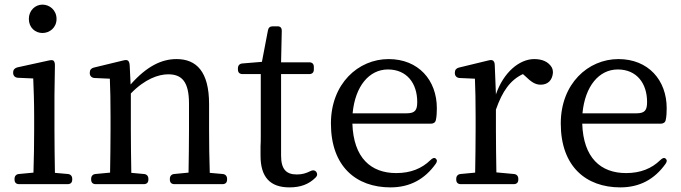

<svg xmlns="http://www.w3.org/2000/svg" viewBox="-20 -791 2952 832"><path d="M43 -16V-13C43 0 50 7 63 7H273C286 7 293 0 293 -13V-16C293 -28 286 -36 274 -37L218 -42C217 -98 216 -176 216 -228V-379L218 -508C218 -518 216 -524 212 -528C208 -531 202 -531 192 -529L55 -499C44 -496 37 -489 37 -477V-475C37 -463 45 -455 57 -454L124 -451C126 -402 128 -351 128 -287V-228C128 -177 127 -98 125 -43L62 -37C50 -36 43 -28 43 -16ZM105 -709C105 -671 133 -648 164 -648C195 -648 225 -671 225 -709C225 -747 195 -771 164 -771C133 -771 105 -746 105 -709Z M375 -16V-13C375 0 382 7 395 7H603C616 7 623 0 623 -13V-16C623 -28 616 -36 604 -37L549 -42C548 -98 547 -176 547 -228V-386C608 -449 667 -469 709 -469C768 -469 799 -437 799 -342V-228C799 -175 798 -98 797 -43L735 -37C723 -36 716 -28 716 -16V-13C716 0 723 7 736 7H944C957 7 964 0 964 -13V-16C964 -28 957 -36 945 -37L889 -42C887 -97 886 -175 886 -228V-340C886 -481 831 -535 745 -535C681 -535 617 -505 546 -425L542 -508C541 -519 539 -524 535 -528C531 -531 525 -532 514 -529L386 -498C375 -495 369 -488 369 -476V-474C369 -462 377 -454 389 -453L456 -450C458 -402 459 -353 459 -287V-228C459 -177 458 -98 457 -43L394 -37C382 -36 375 -28 375 -16Z M1234 21C1282 21 1318 8 1348 -22C1356 -30 1356 -39 1350 -47C1344 -54 1335 -55 1324 -49C1306 -40 1289 -35 1266 -35C1220 -35 1198 -58 1198 -117V-470H1320C1333 -470 1340 -477 1340 -490V-501C1340 -514 1333 -521 1320 -521H1198L1201 -657C1201 -671 1195 -677 1182 -677H1162C1150 -677 1143 -671 1141 -659L1115 -523L1030 -516C1018 -515 1011 -507 1011 -495V-490C1011 -477 1018 -470 1031 -470H1110V-204C1110 -186 1110 -171 1109 -157V-116C1109 -23 1151 21 1234 21Z M1672 21C1757 21 1821 -15 1868 -81C1875 -91 1875 -98 1868 -104C1862 -109 1854 -106 1845 -97C1808 -61 1760 -41 1697 -41C1587 -41 1512 -107 1507 -255H1847C1858 -255 1867 -260 1869 -272C1872 -286 1873 -303 1873 -322C1873 -444 1793 -535 1664 -535C1532 -535 1414 -428 1414 -256C1414 -69 1524 21 1672 21ZM1508 -300C1519 -418 1580 -490 1661 -490C1743 -490 1788 -430 1788 -349C1788 -314 1779 -300 1742 -300Z M1957 -16V-13C1957 0 1964 7 1977 7H2206C2219 7 2226 0 2226 -13V-16C2226 -28 2219 -36 2207 -37L2131 -44C2130 -100 2129 -177 2129 -228V-316C2157 -396 2191 -444 2246 -470L2255 -462C2281 -437 2298 -424 2323 -424C2354 -424 2373 -443 2376 -475C2376 -485 2375 -491 2371 -499C2356 -524 2329 -535 2295 -535C2231 -535 2162 -478 2129 -382L2124 -508C2124 -519 2121 -524 2117 -528C2113 -531 2107 -532 2096 -529L1968 -498C1957 -495 1951 -488 1951 -476V-474C1951 -462 1959 -454 1971 -453L2038 -450C2040 -402 2041 -353 2041 -287V-228C2041 -177 2040 -99 2039 -43L1976 -37C1964 -36 1957 -28 1957 -16Z M2668 21C2753 21 2817 -15 2864 -81C2871 -91 2871 -98 2864 -104C2858 -109 2850 -106 2841 -97C2804 -61 2756 -41 2693 -41C2583 -41 2508 -107 2503 -255H2843C2854 -255 2863 -260 2865 -272C2868 -286 2869 -303 2869 -322C2869 -444 2789 -535 2660 -535C2528 -535 2410 -428 2410 -256C2410 -69 2520 21 2668 21ZM2504 -300C2515 -418 2576 -490 2657 -490C2739 -490 2784 -430 2784 -349C2784 -314 2775 -300 2738 -300Z"/></svg>

Font: 寒蝉锦书宋 Text
Style: Regular
Weight: 400
Designer: 寒蝉锦书宋{Warren} 思源宋体{Ryoko NISHIZUKA 西塚涼子 (kana & ideographs); Frank Grießhammer (Latin, Greek & Cyrillic); Wenlong ZHANG 
Foundry: Adobe & ChillType
Version: Version 2.000;Glyphs 3.1.1 (3135)